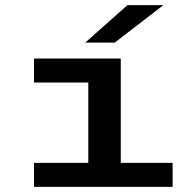

<svg xmlns="http://www.w3.org/2000/svg" viewBox="-20 -728 740 748"><path d="M112.5 0V-93.5H324V-406.5H112.5V-500H450.5V-93.5H652.5V0ZM427 -562H312L476.5 -708H616.5Z"/></svg>

Font: Trispace SemiExpanded Medium
Style: Regular
Weight: 500
Width: 6
Designer: Tyler Finck
Foundry: Etcetera Type Company
Version: Version 1.210; ttfautohint (v1.8.3)